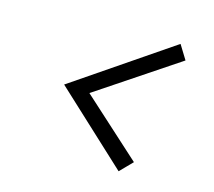

<svg xmlns="http://www.w3.org/2000/svg" viewBox="-78 -688 755 678"><g transform="rotate(15 299.5 -348.5)"><path d="M408 -103 143 -349 503 -594 535 -542 237 -343 452 -148Z"/></g></svg>

Font: Red Hat Text
Style: Italic
Weight: 400
Italic angle: -12°
Designer: Pentagram, MCKL
Foundry: Pentagram, MCKL
Version: Version 1.023